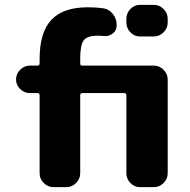

<svg xmlns="http://www.w3.org/2000/svg" viewBox="-20 -770 781 790"><path d="M556 -750H613Q636 -750 653 -733Q670 -716 670 -693V-677Q670 -654 653 -637Q636 -620 613 -620H556Q533 -620 516.5 -637Q500 -654 500 -677V-693Q500 -716 516.5 -733Q533 -750 556 -750ZM103 -387Q80 -387 63 -403.5Q46 -420 46 -443Q46 -466 63 -483Q80 -500 103 -500H134Q143 -500 143 -509V-527Q143 -637 191.5 -688.5Q240 -740 341 -740Q377 -740 404 -736Q428 -733 444 -713Q460 -693 460 -668V-665Q460 -644 443 -631.5Q426 -619 405 -622Q397 -623 381 -623Q339 -623 324.5 -604Q310 -585 310 -528V-509Q310 -500 318 -500H613Q636 -500 653 -483Q670 -466 670 -443V-57Q670 -34 653 -17Q636 0 613 0H556Q533 0 516.5 -17Q500 -34 500 -57V-378Q500 -387 491 -387H318Q310 -387 310 -378V-57Q310 -34 293 -17Q276 0 253 0H200Q177 0 160 -17Q143 -34 143 -57V-378Q143 -387 134 -387Z"/></svg>

Font: Rounded Mplus 1c ExtraBold
Style: Regular
Weight: 800
Version: Version 1.059.20150529